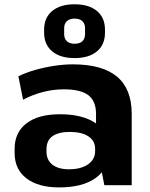

<svg xmlns="http://www.w3.org/2000/svg" viewBox="-20 -843 682 874"><path d="M417.1 -194.1V-324.7Q417.1 -383 382.1 -409.7Q347.1 -436.4 270.6 -436.4Q223.1 -436.4 175.6 -424.2Q128.1 -412 85 -389.1L63.7 -495.7Q95.4 -511.6 137.6 -523.9Q179.8 -536.1 225.3 -543.1Q270.8 -550.1 311.4 -550.1Q446 -550.1 512.8 -494Q579.6 -437.9 579.6 -324.7V0H455ZM248.8 10.1Q154 10.1 100.3 -31.2Q46.6 -72.5 46.6 -146.1V-165.7Q46.6 -240.3 100.5 -281.6Q154.5 -322.9 252.8 -322.9Q355.6 -322.9 414.5 -282.9Q473.4 -242.8 473.4 -169.2V-148.1Q473.4 -73.5 414 -31.7Q354.6 10.1 248.8 10.1ZM293.6 -72.4Q348.6 -72.4 380.8 -94.9Q413 -117.4 413 -155V-165.8Q413 -201.9 382.5 -222.2Q352.1 -242.5 297.1 -242.5Q247.1 -242.5 219.3 -223.4Q191.6 -204.3 191.6 -162.9V-153Q191.6 -114.5 218.6 -93.4Q245.6 -72.4 293.6 -72.4ZM319.3 -578.6Q253.9 -578.6 217.4 -609.4Q180.8 -640.1 180.8 -694.4V-707.8Q180.8 -762.6 217.6 -793Q254.4 -823.5 319.3 -823.5Q384.8 -823.5 421.3 -793Q457.9 -762.6 457.9 -707.8V-694.4Q457.9 -639.5 421.3 -609.1Q384.8 -578.6 319.3 -578.6ZM319.3 -643.8Q342.7 -643.8 354.9 -655.3Q367.1 -666.8 367.1 -687.7V-714.5Q367.1 -735.4 354.7 -746.8Q342.2 -758.3 319.3 -758.3Q297 -758.3 284.5 -746.8Q272.1 -735.4 272.1 -714.5V-687.7Q272.1 -666.8 284.5 -655.3Q297 -643.8 319.3 -643.8Z"/></svg>

Font: Pathway Extreme 8pt Thin
Style: Regular
Weight: 100
Designer: Eduardo Rodriguez Tunni
Foundry: Eduardo Rodriguez Tunni
Version: Version 1.000